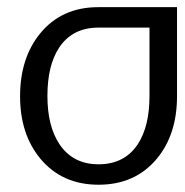

<svg xmlns="http://www.w3.org/2000/svg" viewBox="-20 -508 509 528"><path d="M391.1 -432.1H251Q179.2 -432.1 142.6 -377Q110.4 -328.1 110.4 -244.1Q110.4 -161.1 143.6 -111.3Q180.7 -56.2 251 -56.2Q322.3 -56.2 358.9 -111.3Q391.1 -160.6 391.1 -244.1ZM466.8 -243.2Q466.8 -138.2 411.1 -71.3Q351.6 0 251 0Q150.9 0 91.3 -71.3Q35.2 -138.7 35.2 -243.2Q35.2 -348.6 90.8 -416.5Q149.9 -488.3 250 -488.3H466.8Z"/></svg>

Font: Sukar
Style: Regular
Weight: 400
Designer: Dario Muhafara - Ghiath Alsory
Foundry: Dario Muhafara - Ghiath Alsory
Version: Version 1.00 March 17, 2016, initial release